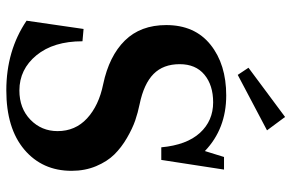

<svg xmlns="http://www.w3.org/2000/svg" viewBox="-176 -725 914 602"><g transform="rotate(90 281.0 -424.0)"><path d="M214.8 -712.4 192.4 -746.1 346.7 -860.8 388.7 -804.2ZM263.2 13.2Q138.7 13.2 44.9 -50.3L70.8 -229L109.4 -225.6Q109.4 -134.8 153.3 -81.3Q197.3 -27.8 263.7 -27.8Q319.8 -27.8 355.5 -62.5Q391.1 -97.2 391.1 -147.5Q391.1 -203.1 351.1 -240Q311 -276.9 244.1 -290.5Q155.8 -309.1 107.2 -358.4Q58.6 -407.7 58.6 -488.3Q58.6 -577.6 120.1 -627Q181.6 -676.3 279.3 -676.3Q383.8 -676.3 453.6 -609.4L472.2 -669.4H511.7L481.4 -472.7H441.9Q434.6 -552.2 396.7 -593.8Q358.9 -635.3 300.8 -635.3Q247.1 -635.3 214.1 -607.9Q181.2 -580.6 181.2 -530.3Q181.2 -479 211.9 -448.5Q242.7 -418 306.6 -404.8Q333 -399.4 357.9 -390.9Q382.8 -382.3 412.6 -365Q442.4 -347.7 464.4 -325.4Q486.3 -303.2 501 -268.3Q515.6 -233.4 515.6 -191.4Q515.6 -99.6 449 -43.2Q382.3 13.2 263.2 13.2Z"/></g></svg>

Font: Elstob 8pt SemiBold
Style: Regular
Weight: 600
Designer: Peter S. Baker
Version: Version 1.015